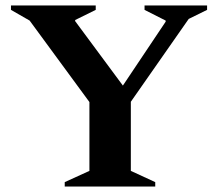

<svg xmlns="http://www.w3.org/2000/svg" viewBox="-20 -680 794 700"><path d="M216 0V-16L306 -57V-308L88 -605L20 -644V-660H329V-644L254 -607V-603L428 -368L584 -601V-605L507 -644V-660H735V-644L668 -611L457 -309V-57L546 -16V0Z"/></svg>

Font: Spectral
Style: Bold
Weight: 700
Designer: Jean-Baptiste Levee
Foundry: Production Type
Version: Version 2.001